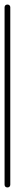

<svg xmlns="http://www.w3.org/2000/svg" viewBox="-20 -820 65 840"><path d="M0 -13H25V-788H0ZM13 -25Q9 -25 6 -23.5Q3 -22 1.5 -19Q0 -16 0 -13Q0 -9 1.5 -6Q3 -3 6 -1.5Q9 0 13 0Q16 0 19 -1.5Q22 -3 23.5 -6Q25 -9 25 -13Q25 -16 23.5 -19Q22 -22 19 -23.5Q16 -25 13 -25ZM13 -800Q9 -800 6 -798.5Q3 -797 1.5 -794Q0 -791 0 -788Q0 -784 1.5 -781Q3 -778 6 -776.5Q9 -775 13 -775Q16 -775 19 -776.5Q22 -778 23.5 -781Q25 -784 25 -788Q25 -791 23.5 -794Q22 -797 19 -798.5Q16 -800 13 -800Z"/></svg>

Font: Wavefont Thin
Style: Regular
Weight: 100
Monospace: yes
Version: Version 3.005;gftools[0.9.33]